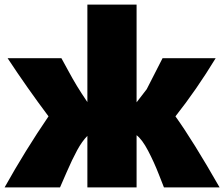

<svg xmlns="http://www.w3.org/2000/svg" viewBox="-31 -800 975 835"><path d="M230 15H-11Q79 -146 180 -294Q87 -418 2 -547H236Q244 -533 265 -494Q286 -455 304 -425.5Q322 -396 349 -356V-780H563V-355L607 -412L676 -547H907Q823 -409 732 -294Q808 -188 924 15H682Q681 13 660 -41Q639 -95 613 -144.5Q587 -194 563 -212V15H349V-209Q326 -186 304.5 -146.5Q283 -107 259 -51.5Q235 4 230 15Z"/></svg>

Font: Repo
Style: ExtraBlack
Weight: 1000
Designer: Stefan Peev
Foundry: Context Ltd
Version: Version 001.000